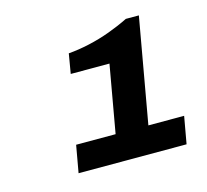

<svg xmlns="http://www.w3.org/2000/svg" viewBox="-63 -866 536 498"><g transform="rotate(-15 204.5 -617.5)"><path d="M91 -440 104 -513H210L242 -694H138L147 -747Q173 -749 202.5 -755.5Q232 -762 260.5 -772.5Q289 -783 313 -795H348L298 -513H394L381 -440Z"/></g></svg>

Font: Archivo SemiExpanded
Style: Bold Italic
Weight: 700
Width: 6
Italic angle: -10°
Designer: Hector Gatti
Foundry: Omnibus-Type
Version: Version 2.001